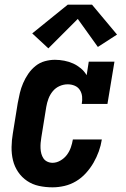

<svg xmlns="http://www.w3.org/2000/svg" viewBox="-20 -794 540 822"><path d="M205 8Q175 8 147 2Q119 -4 96 -19.5Q73 -35 57.5 -58Q42 -81 35.5 -108Q29 -135 29.5 -164.5Q30 -194 35 -223L56 -353Q60 -375 65 -396Q70 -417 79 -438Q88 -459 101 -478Q114 -497 132 -511.5Q150 -526 172 -532Q194 -538 215 -538Q235 -538 255.5 -534Q276 -530 293.5 -522Q311 -514 326 -501.5Q341 -489 351 -472L360 -530H470L440 -349H330Q333 -365 331.5 -380.5Q330 -396 322 -408.5Q314 -421 300 -427Q286 -433 270 -433Q252 -433 235 -425.5Q218 -418 206 -403.5Q194 -389 187.5 -371.5Q181 -354 178 -336L157 -206Q155 -194 154 -182.5Q153 -171 153.5 -159Q154 -147 157 -136Q160 -125 166 -116Q172 -107 182.5 -102Q193 -97 205 -97Q222 -97 238.5 -106.5Q255 -116 266 -130.5Q277 -145 283 -162Q289 -179 292 -197H416Q412 -171 403 -146Q394 -121 380.5 -97.5Q367 -74 348 -53Q329 -32 305.5 -18Q282 -4 256 2Q230 8 205 8ZM187 -587 118 -651 270 -774H374L481 -646L399 -593L313 -713Z"/></svg>

Font: Iosevka Curly Slab XBdObl
Style: Regular
Weight: 800
Italic angle: -9°
Monospace: yes
Designer: Belleve Invis
Foundry: Belleve Invis
Version: Version 11.1.0; ttfautohint (v1.8.3)